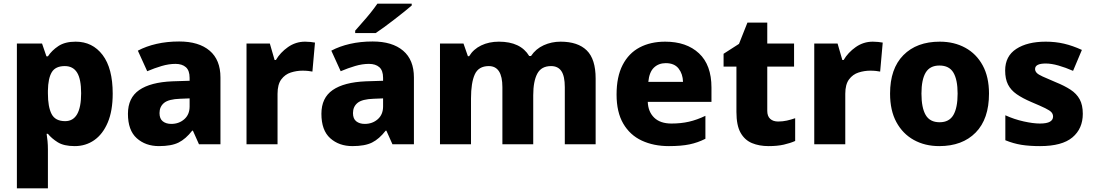

<svg xmlns="http://www.w3.org/2000/svg" viewBox="-20 -786 5958 1046"><path d="M392 -559Q484 -559 539 -486.5Q594 -414 594 -276Q594 -182 567 -118.5Q540 -55 493.5 -22.5Q447 10 387 10Q328 10 294.5 -11Q261 -32 241 -57H234Q237 -38 239 -17Q241 4 241 28V240H72V-549H209L233 -479H241Q262 -511 298 -535Q334 -559 392 -559ZM333 -426Q282 -426 262 -392.5Q242 -359 241 -292V-277Q241 -204 261 -165Q281 -126 335 -126Q422 -126 422 -278Q422 -355 400 -390.5Q378 -426 333 -426Z M956 -560Q1063 -560 1122 -510Q1181 -460 1181 -364V0H1064L1031 -74H1027Q992 -29 953 -9.5Q914 10 846 10Q773 10 725 -33Q677 -76 677 -166Q677 -253 738.5 -295.5Q800 -338 919 -343L1013 -346V-362Q1013 -402 992.5 -420Q972 -438 936 -438Q900 -438 861 -426.5Q822 -415 782 -398L731 -510Q776 -534 833 -547Q890 -560 956 -560ZM962 -248Q899 -246 874 -225.5Q849 -205 849 -170Q849 -139 867 -125Q885 -111 913 -111Q955 -111 984 -136.5Q1013 -162 1013 -206V-250Z M1642 -559Q1655 -559 1671 -557.5Q1687 -556 1696 -554L1682 -396Q1673 -398 1659 -399.5Q1645 -401 1628 -401Q1596 -401 1564.5 -391Q1533 -381 1512.5 -353.5Q1492 -326 1492 -275V0H1323V-549H1450L1476 -459H1483Q1507 -500 1549 -529.5Q1591 -559 1642 -559Z M2010 -560Q2117 -560 2176 -510Q2235 -460 2235 -364V0H2118L2085 -74H2081Q2046 -29 2007 -9.5Q1968 10 1900 10Q1827 10 1779 -33Q1731 -76 1731 -166Q1731 -253 1792.5 -295.5Q1854 -338 1973 -343L2067 -346V-362Q2067 -402 2046.5 -420Q2026 -438 1990 -438Q1954 -438 1915 -426.5Q1876 -415 1836 -398L1785 -510Q1830 -534 1887 -547Q1944 -560 2010 -560ZM2016 -248Q1953 -246 1928 -225.5Q1903 -205 1903 -170Q1903 -139 1921 -125Q1939 -111 1967 -111Q2009 -111 2038 -136.5Q2067 -162 2067 -206V-250ZM2223 -756Q2207 -742 2182 -722Q2157 -702 2128.5 -680Q2100 -658 2073.5 -638.5Q2047 -619 2027 -606H1915V-619Q1931 -638 1954 -663.5Q1977 -689 1999 -716.5Q2021 -744 2036 -766H2223Z M3034 -559Q3128 -559 3176.5 -511.5Q3225 -464 3225 -358V0H3057V-311Q3057 -371 3038.5 -398.5Q3020 -426 2982 -426Q2929 -426 2907 -384.5Q2885 -343 2885 -267V0H2717V-311Q2717 -426 2643 -426Q2587 -426 2566.5 -380.5Q2546 -335 2546 -250V0H2377V-549H2505L2529 -480H2536Q2559 -518 2601.5 -538.5Q2644 -559 2698 -559Q2816 -559 2863 -481H2873Q2899 -520 2942 -539.5Q2985 -559 3034 -559Z M3604 -559Q3720 -559 3788 -495.5Q3856 -432 3856 -309V-231H3509Q3511 -177 3544 -145Q3577 -113 3638 -113Q3690 -113 3733.5 -123Q3777 -133 3823 -155V-30Q3782 -9 3736.5 0.5Q3691 10 3624 10Q3541 10 3476.5 -20Q3412 -50 3375.5 -112.5Q3339 -175 3339 -271Q3339 -368 3372 -432Q3405 -496 3464.5 -527.5Q3524 -559 3604 -559ZM3607 -442Q3568 -442 3542.5 -417.5Q3517 -393 3512 -340H3701Q3700 -383 3677 -412.5Q3654 -442 3607 -442Z M4219 -124Q4244 -124 4266.5 -129Q4289 -134 4312 -142V-18Q4285 -6 4250 2Q4215 10 4167 10Q4116 10 4076.5 -6.5Q4037 -23 4014.5 -63Q3992 -103 3992 -176V-423H3922V-493L4006 -547L4052 -663H4160V-549H4306V-423H4160V-182Q4160 -153 4176 -138.5Q4192 -124 4219 -124Z M4735 -559Q4748 -559 4764 -557.5Q4780 -556 4789 -554L4775 -396Q4766 -398 4752 -399.5Q4738 -401 4721 -401Q4689 -401 4657.5 -391Q4626 -381 4605.5 -353.5Q4585 -326 4585 -275V0H4416V-549H4543L4569 -459H4576Q4600 -500 4642 -529.5Q4684 -559 4735 -559Z M5368 -276Q5368 -138 5295.5 -64Q5223 10 5097 10Q5019 10 4958.5 -23.5Q4898 -57 4863.5 -120.5Q4829 -184 4829 -276Q4829 -412 4901.5 -485.5Q4974 -559 5100 -559Q5178 -559 5238.5 -526Q5299 -493 5333.5 -430Q5368 -367 5368 -276ZM5000 -276Q5000 -199 5023 -159.5Q5046 -120 5099 -120Q5151 -120 5174 -159.5Q5197 -199 5197 -276Q5197 -352 5174 -390.5Q5151 -429 5098 -429Q5046 -429 5023 -390.5Q5000 -352 5000 -276Z M5879 -166Q5879 -85 5822.5 -37.5Q5766 10 5646 10Q5588 10 5544.5 3Q5501 -4 5457 -22V-158Q5505 -136 5557 -124.5Q5609 -113 5645 -113Q5683 -113 5700 -123Q5717 -133 5717 -151Q5717 -164 5708.5 -174Q5700 -184 5674.5 -196.5Q5649 -209 5599 -230Q5550 -251 5518.5 -273Q5487 -295 5471.5 -325.5Q5456 -356 5456 -402Q5456 -480 5516.5 -519.5Q5577 -559 5677 -559Q5730 -559 5777 -548Q5824 -537 5874 -514L5826 -400Q5785 -418 5746.5 -429Q5708 -440 5677 -440Q5619 -440 5619 -410Q5619 -399 5627.5 -389.5Q5636 -380 5660.5 -369Q5685 -358 5732 -338Q5779 -319 5812 -297.5Q5845 -276 5862 -245Q5879 -214 5879 -166Z"/></svg>

Font: Noto Sans Myanmar ExtraBold
Style: Regular
Weight: 800
Designer: Monotype Design Team
Foundry: Monotype Imaging Inc.
Version: Version 2.107; ttfautohint (v1.8.4.7-5d5b)